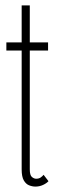

<svg xmlns="http://www.w3.org/2000/svg" viewBox="-20 -680 218 709"><path d="M111 9Q99 9 87.2 4.2Q75.5 -0.5 67.8 -14Q60 -27.5 60 -54.5V-493.5H3.5V-523.5H60Q60 -543.5 60 -568Q60 -592.5 60 -616.8Q60 -641 60 -660H90V-523.5H157.5V-493.5H90V-54.5Q90 -33 97.8 -26.5Q105.5 -20 113.5 -20Q124 -20 130.5 -24.8Q137 -29.5 141 -34.5L159 -11Q152.5 -3.5 139.2 2.8Q126 9 111 9Z"/></svg>

Font: Imbue Thin
Style: Regular
Weight: 100
Designer: Tyler Finck
Foundry: Etcetera Type Company
Version: Version 1.102